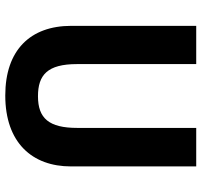

<svg xmlns="http://www.w3.org/2000/svg" viewBox="-38 -716 764 728"><g transform="rotate(90 344.0 -352.0)"><path d="M611 -239V-714H465V-263C465 -156 429 -114 345 -114C264 -114 223 -150 223 -262V-714H78V-240C78 -85 170 10 342 10C521 10 611 -92 611 -239Z"/></g></svg>

Font: Noto Sans Sinhala UI SemiCondensed
Style: Bold
Weight: 700
Width: 4
Designer: Jelle Bosma - Monotype Design Team
Foundry: Monotype Imaging Inc.
Version: Version 2.006